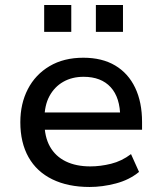

<svg xmlns="http://www.w3.org/2000/svg" viewBox="-20 -736 645 765"><path d="M337 9Q251 9 188.5 -21.5Q126 -52 93.5 -110Q61 -168 61 -249Q61 -323 91 -381Q121 -439 177.5 -472.5Q234 -506 312 -506Q387 -506 439 -475Q491 -444 518.5 -386.5Q546 -329 546 -250V-219H137V-288H478L459 -268Q459 -347 421 -388.5Q383 -430 313 -430Q267 -430 232 -410Q197 -390 177 -353Q157 -316 157 -262V-250Q157 -191 179 -152Q201 -113 242 -93Q283 -73 340 -73Q380 -73 422.5 -83.5Q465 -94 502 -122L534 -51Q495 -19 441.5 -5Q388 9 337 9ZM362 -609V-716H470V-609ZM156 -609V-716H264V-609Z"/></svg>

Font: Nunito Sans 7pt Medium
Style: Regular
Weight: 500
Designer: Vernon Adams
Foundry: Vernon Adams
Version: Version 3.101;gftools[0.9.27]